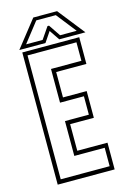

<svg xmlns="http://www.w3.org/2000/svg" viewBox="-129 -920 659 982"><g transform="rotate(-15 201.0 -429.0)"><path d="M50 0V-700H351.5V-558.5H191.5V-424H317V-282.5H191.5V-141.5H351.5V0ZM72 -22.5H331V-120H170V-304.5H296.5V-402H170V-580.5H331V-678.5H72ZM150.5 -858H276.5L388.5 -716H250L213.5 -770L177 -716H38.5ZM161.5 -840 79.5 -735H167L209.5 -797H217.5L259.5 -735H347.5L265 -840Z"/></g></svg>

Font: Tourney Condensed ExtraLight
Style: Regular
Weight: 200
Width: 3
Designer: Tyler Finck
Foundry: Etcetera Type Co
Version: Version 1.010; ttfautohint (v1.8.3)